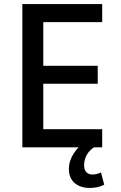

<svg xmlns="http://www.w3.org/2000/svg" viewBox="-20 -725 598 945"><path d="M90 0V-705H483V-616H193V-401H461V-313H193V-89H483V0ZM422 200Q375 200 347 175.5Q319 151 319 107Q319 67 343 30Q367 -7 407 -34L442 0Q427 10 416 24Q405 38 399.5 54Q394 70 394 87Q394 111 405 122.5Q416 134 436 134Q444 134 455 131.5Q466 129 477 124L493 184Q475 193 458 196.5Q441 200 422 200Z"/></svg>

Font: Nunito Sans 7pt Condensed SemiBold
Style: Regular
Weight: 600
Width: 3
Designer: Vernon Adams
Foundry: Vernon Adams
Version: Version 3.101;gftools[0.9.27]